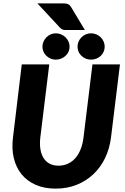

<svg xmlns="http://www.w3.org/2000/svg" viewBox="-20 -1110 738 1138"><path d="M48.5 0ZM327 -128Q357.5 -128 382.8 -139.8Q408 -151.5 427 -173.2Q446 -195 458.2 -226Q470.5 -257 475 -295.5L528 -728.5H691L638 -295.5Q629.5 -229 602.8 -173.2Q576 -117.5 533.2 -77.2Q490.5 -37 434 -14.5Q377.5 8 310 8Q242.5 8 191.5 -14.5Q140.5 -37 107.8 -77.2Q75 -117.5 61.8 -173.2Q48.5 -229 57 -295.5L109 -728.5H272L219 -295.5Q214.5 -257 219.5 -226Q224.5 -195 238.2 -173.2Q252 -151.5 274.2 -139.8Q296.5 -128 327 -128ZM349.5 -1090Q360 -1090 367.8 -1089.2Q375.5 -1088.5 381.5 -1086.2Q387.5 -1084 392.2 -1079.5Q397 -1075 402 -1067L483 -932H379Q370.5 -932 364.5 -932.2Q358.5 -932.5 353.5 -934Q348.5 -935.5 344.2 -938.2Q340 -941 335 -946.5L201.5 -1090ZM392.5 -833Q392.5 -817 386 -803Q379.5 -789 368.2 -778.8Q357 -768.5 342.2 -762.5Q327.5 -756.5 310.5 -756.5Q294.5 -756.5 280.2 -762.5Q266 -768.5 255.2 -778.8Q244.5 -789 238 -803Q231.5 -817 231.5 -833Q231.5 -849.5 238 -863.8Q244.5 -878 255.2 -889Q266 -900 280.2 -906.2Q294.5 -912.5 310.5 -912.5Q327.5 -912.5 342.2 -906.2Q357 -900 368.2 -889Q379.5 -878 386 -863.8Q392.5 -849.5 392.5 -833ZM600.5 -833Q600.5 -817 594.2 -803Q588 -789 577 -778.8Q566 -768.5 551.2 -762.5Q536.5 -756.5 519.5 -756.5Q503 -756.5 488.5 -762.5Q474 -768.5 463 -778.8Q452 -789 445.8 -803Q439.5 -817 439.5 -833Q439.5 -849.5 445.8 -863.8Q452 -878 463 -889Q474 -900 488.5 -906.2Q503 -912.5 519.5 -912.5Q536.5 -912.5 551.2 -906.2Q566 -900 577 -889Q588 -878 594.2 -863.8Q600.5 -849.5 600.5 -833Z"/></svg>

Font: Lato Black
Style: Italic
Weight: 900
Italic angle: -7°
Designer: Lukasz Dziedzic
Foundry: tyPoland Lukasz Dziedzic
Version: Version 2.007; 2014-02-27